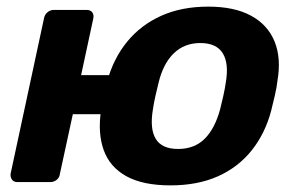

<svg xmlns="http://www.w3.org/2000/svg" viewBox="-20 -550 900 580"><path d="M362 -205H200L161 -25Q160 -14 151.5 -7Q143 0 132 0H32Q22 0 16.5 -7Q11 -14 12 -25L113 -495Q115 -506 123.5 -513Q132 -520 142 -520H242Q253 -520 258.5 -513Q264 -506 262 -495L225 -323H387ZM495 10Q412 10 362 -17.5Q312 -45 293.5 -96Q275 -147 285 -215Q288 -235 293.5 -260.5Q299 -286 304 -305Q323 -374 364.5 -424.5Q406 -475 467.5 -502.5Q529 -530 609 -530Q688 -530 738.5 -502.5Q789 -475 809.5 -424.5Q830 -374 818 -305Q816 -286 810 -260.5Q804 -235 799 -215Q781 -147 740.5 -96Q700 -45 638.5 -17.5Q577 10 495 10ZM518 -100Q567 -100 598 -130.5Q629 -161 645 -220Q649 -235 654.5 -260Q660 -285 662 -300Q672 -358 653 -389Q634 -420 585 -420Q537 -420 505 -389Q473 -358 459 -300Q455 -285 449.5 -260Q444 -235 442 -220Q432 -161 450.5 -130.5Q469 -100 518 -100Z"/></svg>

Font: Rubik Light SemiBold
Style: Italic
Weight: 600
Italic angle: -12°
Version: Version 2.104